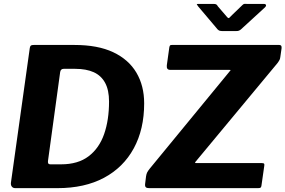

<svg xmlns="http://www.w3.org/2000/svg" viewBox="-20 -975 1479 995"><path d="M59.2 0Q47.4 0 41.2 -8Q35 -16 36.7 -28.8L134.4 -726.4Q136.1 -736.1 140.2 -739.1Q144.2 -742 155.4 -742H366Q486.7 -742 566.6 -704.4Q646.5 -666.7 686.8 -598.6Q727.1 -530.5 727.1 -439.3Q727.1 -305 673.2 -206.2Q619.4 -107.3 519 -53.6Q418.7 0 277.9 0H59.2ZM296.6 -123.4Q384.2 -123.4 439 -165Q493.8 -206.5 519.5 -279.8Q545.1 -353.1 545.1 -448.6Q545.1 -508 524.8 -545.6Q504.5 -583.2 465.7 -600.8Q426.9 -618.3 370 -618.3H309.8Q294.1 -618.3 291.7 -600.9L228.6 -140.6Q227.6 -131.9 230.5 -127.6Q233.3 -123.4 240.8 -123.4ZM752.8 0Q740.9 0 735.9 -4.5Q730.9 -9 731.9 -20.8L736.8 -60.8Q738.5 -72.2 742.1 -80.3Q745.8 -88.4 756.2 -101.3L1168.7 -603.4Q1174.3 -609.9 1175.1 -611.4Q1175.8 -612.9 1167.1 -612.9H861.9Q841.8 -612.9 844.5 -636.6L857.5 -729.9Q859.2 -737.9 861.6 -739.9Q864 -742 870.6 -742H1427.4Q1441.5 -742 1439.1 -724.3L1432.8 -680.2Q1431.8 -671.2 1429 -665.3Q1426.2 -659.4 1418.2 -648.3L994.6 -138.2Q986.4 -129.8 996.3 -129.8H1336.9Q1345.6 -129.8 1348.3 -127.2Q1351 -124.6 1349.6 -115.9L1334.9 -13.1Q1333.9 -5.9 1330.8 -2.9Q1327.7 0 1317.2 0H752.8ZM1237.2 -949.7Q1243.6 -955.6 1248.2 -955.1Q1252.8 -954.7 1260.3 -954.7H1346.9Q1356.5 -954.7 1358.4 -949.2Q1360.4 -943.7 1352.2 -935.9L1228.3 -822.4Q1223.1 -818.2 1218 -816.1Q1213 -814 1203.4 -814H1130.6Q1118.6 -814 1111.9 -819.1Q1105.2 -824.2 1101.2 -830.4L1006.7 -942.1Q1002 -949 1000.2 -951.9Q998.5 -954.7 1006.3 -954.7H1087.5Q1096.1 -954.7 1100.7 -952.1Q1105.3 -949.6 1108.6 -942.7L1153.6 -890.4Q1163.1 -878 1167.8 -882.2Q1172.5 -886.4 1182.9 -897.4Z"/></svg>

Font: Libre Franklin Thin
Style: Italic
Weight: 100
Italic angle: -8°
Designer: Pablo Impallari, Rodrigo Fuenzalida, Nhung Nguyen
Foundry: Impallari Type
Version: Version 3.000